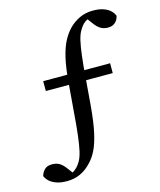

<svg xmlns="http://www.w3.org/2000/svg" viewBox="-124 -742 767 923"><g transform="rotate(-15 260.0 -281.0)"><path d="M95 99Q63 99 41.5 91Q20 83 7.5 71Q-5 59 -10 46Q-6 29 7 15.5Q20 2 44 2Q65 2 80 10Q95 18 110 38L137 74L85 70L127 68Q142 60 152.5 49.5Q163 39 173 22Q183 4 189.5 -24.5Q196 -53 201.5 -98.5Q207 -144 212 -211L224 -356Q230 -431 241.5 -479Q253 -527 269 -557Q285 -587 305 -608Q328 -632 358.5 -646.5Q389 -661 426 -661Q458 -661 479.5 -653Q501 -645 513 -633Q525 -621 530 -608Q527 -590 513.5 -576.5Q500 -563 476 -563Q457 -563 441.5 -571.5Q426 -580 411 -600L385 -635L438 -631L394 -629Q379 -622 368.5 -611.5Q358 -601 348 -583Q338 -566 331.5 -538Q325 -510 319.5 -465.5Q314 -421 309 -354L298 -219Q291 -139 279.5 -88.5Q268 -38 252.5 -7Q237 24 216 45Q192 71 162 85Q132 99 95 99ZM108 -346V-395H441V-346Z"/></g></svg>

Font: Source Serif 4
Style: Regular
Weight: 400
Designer: Frank Grießhammer
Foundry: Adobe Systems Incorporated
Version: Version 4.004;hotconv 1.0.116;makeotfexe 2.5.65601